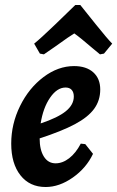

<svg xmlns="http://www.w3.org/2000/svg" viewBox="-20 -738 470 770"><path d="M139 -183Q139 -137 156 -110Q173 -83 203 -83Q231 -83 257.5 -103.5Q284 -124 304 -162L322 -160L353 -121Q326 -64 272 -26Q218 12 163 12Q99 12 62 -35Q25 -82 25 -162Q25 -241 60.5 -313Q96 -385 154.5 -429Q213 -473 277 -473Q326 -473 354 -448Q382 -423 382 -379Q382 -335 357.5 -301.5Q333 -268 280.5 -240Q228 -212 139 -183ZM143 -243Q212 -266 244 -292Q276 -318 276 -351Q276 -368 267.5 -377.5Q259 -387 243 -387Q209 -387 181 -346.5Q153 -306 143 -243ZM282 -718H302Q318 -698 364.5 -640Q411 -582 430 -563L397 -523L381 -520L352 -544Q302 -587 278 -604Q262 -595 201 -551L156 -520L140 -523L117 -563Q141 -582 201.5 -640Q262 -698 282 -718Z"/></svg>

Font: Alegreya
Style: Bold Italic
Weight: 700
Italic angle: -7°
Designer: Juan Pablo del Peral
Foundry: Huerta Tipografica
Version: Version 2.007; ttfautohint (v1.6)